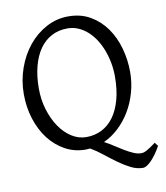

<svg xmlns="http://www.w3.org/2000/svg" viewBox="-86 -702 798 922"><g transform="rotate(-10 313.0 -240.5)"><path d="M480 -307.1Q480 -340.8 473.9 -373.8Q467.8 -406.7 456.5 -436.3Q445.3 -465.8 429 -491Q412.6 -516.1 392.1 -534.4Q371.6 -552.7 347.2 -563.2Q322.8 -573.7 294.9 -573.7Q251.5 -573.7 217 -555.4Q182.6 -537.1 158.9 -503.2Q135.3 -469.2 122.6 -420.9Q109.9 -372.6 109.9 -313Q109.9 -258.3 124.8 -209.5Q139.6 -160.6 164.8 -123.8Q189.9 -86.9 223.6 -65.4Q257.3 -43.9 294.9 -43.9Q335.4 -43.9 369.4 -60.8Q403.3 -77.6 428 -110.8Q452.6 -144 466.3 -193.4Q480 -242.7 480 -307.1ZM626 57.1Q614.3 78.6 602.1 95.5Q589.8 112.3 578.1 124.3Q566.4 136.2 555.9 142.6Q545.4 148.9 538.1 148.9Q507.8 148.9 478.3 134Q448.7 119.1 419.4 97.9Q390.1 76.7 361.1 53.5Q332 30.3 302.7 13.2Q291.5 14.6 280.8 14.6Q227.1 14.6 181.6 -10.3Q136.2 -35.2 103.5 -77.6Q70.8 -120.1 52.5 -177.2Q34.2 -234.4 34.2 -298.8Q34.2 -365.2 55.7 -425.3Q77.1 -485.4 114.3 -530.8Q151.4 -576.2 201.4 -603Q251.5 -629.9 309.1 -629.9Q369.6 -629.9 415.5 -603.3Q461.4 -576.7 492.7 -532.7Q523.9 -488.8 539.8 -432.1Q555.7 -375.5 555.7 -315.9Q555.7 -264.2 542 -215.8Q528.3 -167.5 503.9 -126.7Q479.5 -85.9 446 -54.7Q412.6 -23.4 373.5 -5.9Q396 5.9 418.2 20.5Q440.4 35.2 461.7 47.9Q482.9 60.5 502.9 69.3Q522.9 78.1 541 78.1Q546.9 78.1 553.5 76.2Q560.1 74.2 568.4 69.8Q576.7 65.4 587.4 58.1Q598.1 50.8 612.8 40Z"/></g></svg>

Font: Gentium Plus Eur
Style: Regular
Weight: 400
Designer: J. Victor Gaultney, Annie Olsen, Iska Routamaa, Becca Hirsbrunner
Foundry: SIL International
Version: Version 5.000